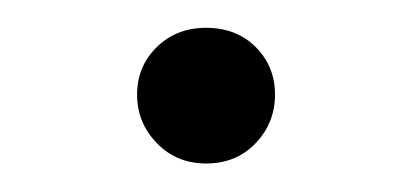

<svg xmlns="http://www.w3.org/2000/svg" viewBox="-20 -401 292 136"><path d="M77.1 -334Q77.1 -354 91.1 -367.7Q105 -381.3 126 -381.3Q147.5 -381.3 161.1 -367.7Q174.8 -354 174.8 -334Q174.8 -314 161.1 -299.6Q147.5 -285.2 126 -285.2Q105 -285.2 91.1 -299.6Q77.1 -314 77.1 -334Z"/></svg>

Font: Estedad-FD Light
Style: Regular
Weight: 300
Designer: Amin Abedi
Version: Version 7.3